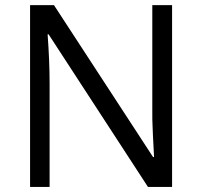

<svg xmlns="http://www.w3.org/2000/svg" viewBox="-20 -734 794 754"><path d="M655.8 0H561L170.9 -599.1H167Q174.8 -493.7 174.8 -405.8V0H98.1V-713.9H191.9L581.1 -117.2H585Q584 -130.4 580.6 -201.9Q577.1 -273.4 578.1 -304.2V-713.9H655.8Z"/></svg>

Font: CAA NEO Sans
Style: Regular
Weight: 400
Version: Version 1.10